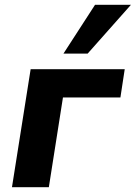

<svg xmlns="http://www.w3.org/2000/svg" viewBox="-20 -782 567 802"><path d="M30 0 108 -493H501L483 -375H243L184 0ZM245 -558 377 -762H527L346 -558Z"/></svg>

Font: Nunito Sans 11pt ExtraBold
Style: Italic
Weight: 800
Italic angle: -9°
Version: Version 3.101;gftools[0.9.27]